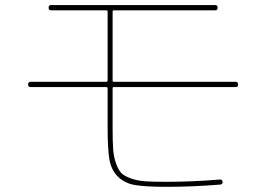

<svg xmlns="http://www.w3.org/2000/svg" viewBox="-20 -720 1040 750"><path d="M99.6 -379.9Q89.8 -379.9 89.8 -390.1Q89.8 -400.4 99.6 -400.4H394.5Q399.4 -400.4 400.4 -405.3V-674.8Q400.4 -679.7 394.5 -679.7H179.7Q169.9 -679.7 169.9 -689.9Q169.9 -700.2 179.7 -700.2H820.3Q830.1 -700.2 830.1 -689.9Q830.1 -679.7 820.3 -679.7H424.8Q419.9 -679.7 419.9 -674.8V-405.3Q419.9 -400.4 424.8 -400.4H900.4Q910.2 -400.4 910.2 -390.1Q910.2 -379.9 900.4 -379.9H424.8Q419.9 -379.9 419.9 -375V-219.7Q419.9 -168.9 421.9 -138.7Q423.8 -108.4 433.1 -82Q442.4 -55.7 454.1 -43.9Q465.8 -32.2 491.7 -22.9Q517.6 -13.7 548.3 -11.7Q579.1 -9.8 629.9 -9.8Q729.5 -9.8 837.9 -18.6Q847.7 -20.5 849.6 -9.8Q850.6 -5.9 847.7 -2.4Q844.7 1 839.8 1Q731.4 9.8 629.9 9.8Q549.8 9.8 508.3 2.9Q466.8 -3.9 440.4 -30.3Q414.1 -56.6 407.2 -98.1Q400.4 -139.6 400.4 -219.7V-375Q400.4 -379.9 394.5 -379.9Z"/></svg>

Font: Rounded-X Mgen+ 1m thin
Style: Regular
Weight: 100
Designer: [Source Han Sans]
Ryoko NISHIZUKA  (kana & ideographs); Paul D. Hunt (Latin, Greek & Cyrillic); Wenlong ZHANG  (bopomofo
Version: Version 1.059.20150602